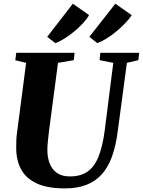

<svg xmlns="http://www.w3.org/2000/svg" viewBox="-20 -1036 793 1066"><path d="M684.5 -687 633.5 -306Q623 -224.5 601 -164.8Q579 -105 543.5 -66.5Q508 -28 457.8 -9Q407.5 10 340.5 10Q242 10 182.5 -18.2Q123 -46.5 96.5 -97Q70 -147.5 70 -214Q70 -233 70.5 -253.2Q71 -273.5 74 -295L125 -687L65 -701.5L70 -743H394L390 -702L302 -687L251.5 -304.5Q248 -275.5 245.5 -249Q243 -222.5 243 -202.5Q243 -162.5 255.5 -129.2Q268 -96 295.5 -76.2Q323 -56.5 368 -56.5Q429.5 -56.5 468 -84.8Q506.5 -113 528.5 -170Q550.5 -227 561.5 -313L609 -687L533 -702L537 -743H753L748 -702ZM242 -831.5 384.5 -1015.5 474.5 -952Q462.5 -930.5 440.5 -906.8Q418.5 -883 391.5 -860.8Q364.5 -838.5 337.2 -821.5Q310 -804.5 287.5 -796.5ZM476 -831.5 620.5 -1015.5 711.5 -951.5Q697.5 -930.5 674.8 -906.8Q652 -883 625 -860.8Q598 -838.5 570.5 -821.5Q543 -804.5 520 -796.5Z"/></svg>

Font: Merriweather 60pt Black
Style: Italic
Weight: 900
Italic angle: -7.8°
Version: Version 2.101